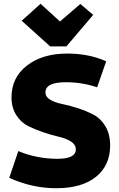

<svg xmlns="http://www.w3.org/2000/svg" viewBox="-20 -988 633 1018"><path d="M246 -742 95 -878 195 -968 298 -874 406 -967 474 -909 332 -742ZM278 10Q151 10 29 -45L77 -187Q175 -146 285 -146Q382 -146 382 -196Q382 -221 356.5 -237.5Q331 -254 293.5 -262.5Q256 -271 211.5 -286Q167 -301 129.5 -319.5Q92 -338 66.5 -377.5Q41 -417 41 -472Q41 -577 123 -640.5Q205 -704 337 -704Q452 -704 543 -663L495 -525Q417 -552 328 -552Q221 -552 221 -498Q221 -474 246.5 -459Q272 -444 310 -436.5Q348 -429 392.5 -414.5Q437 -400 475 -380.5Q513 -361 538.5 -319Q564 -277 564 -217Q564 -111 489 -50.5Q414 10 278 10Z"/></svg>

Font: Cantarell Extra Bold
Style: Regular
Weight: 800
Designer: Dave Crossland, Nikolaus Waxweiler, Florian Fecher, Jacques Le Bailly, Eben Sorkin, Alexei Vanyashin, Alexios Zavras, Em
Version: Version 0.303